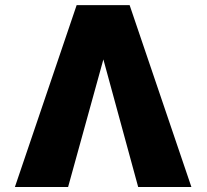

<svg xmlns="http://www.w3.org/2000/svg" viewBox="-20 -748 828 768"><path d="M532.7 0 386.2 -537.1 360.8 -727.5H498.5L745.6 0ZM400.9 -537.1 252.4 0H39.6L286.6 -727.5H424.3Z"/></svg>

Font: Inter 17pt Black
Style: Regular
Weight: 900
Version: Version 4.001;git-66647c0bb